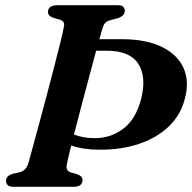

<svg xmlns="http://www.w3.org/2000/svg" viewBox="-20 -720 740 740"><path d="M238 -88Q231.5 -60.5 254.5 -55L277.5 -48.5Q298.5 -41 298 -26Q298 0 263 0H33Q15.5 0 9.5 -6.5Q3.5 -13 3.5 -23Q3 -33 10 -39.8Q17 -46.5 28 -50L54 -55.5Q79.5 -61.5 89 -90Q94.5 -110 105.5 -150Q116.5 -190 130.5 -241.8Q144.5 -293.5 159.2 -349.2Q174 -405 187.5 -457.2Q201 -509.5 211.2 -550.5Q221.5 -591.5 225.5 -613Q229 -626 225.5 -633.2Q222 -640.5 209.5 -644.5L185 -651.5Q164.5 -659 165 -674Q165 -700 203 -700H431.5Q449 -700 455 -693.8Q461 -687.5 461 -678Q460.5 -658.5 434.5 -650L408 -643Q394 -639.5 387 -633.2Q380 -627 375.5 -612.5Q370.5 -596.5 363 -569H448.5Q542.5 -569 603.2 -539.5Q664 -510 687.5 -457.5Q711 -405 691.5 -336Q675 -274.5 629 -231.2Q583 -188 515 -165.2Q447 -142.5 364.5 -143Q300 -143 254.5 -159.5Q248 -133 243.5 -114.2Q239 -95.5 238 -88ZM344 -187.5Q405.5 -187 454.2 -223.2Q503 -259.5 523.5 -337Q545.5 -422 513.5 -473.2Q481.5 -524.5 392 -524.5H350.5Q338 -478 322.8 -421Q307.5 -364 292.5 -306.8Q277.5 -249.5 265 -201.5Q301.5 -187.5 344 -187.5Z"/></svg>

Font: Fraunces 9pt SemiBold
Style: Italic
Weight: 600
Italic angle: -16°
Version: Version 1.000;[b76b70a41]